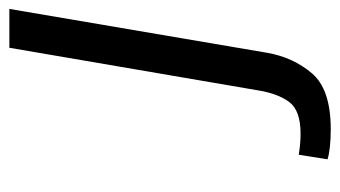

<svg xmlns="http://www.w3.org/2000/svg" viewBox="-182 -558 743 420"><g transform="rotate(-90 190.0 -348.5)"><path d="M51 -4 61 -67Q85 -63 107 -63Q158 -63 176.5 -88Q195 -113 202 -157L295 -700H380L284 -136Q274 -79 239 -38Q204 3 117 3Q74 3 51 -4Z"/></g></svg>

Font: Be Vietnam
Style: Italic
Weight: 400
Italic angle: -9.33299°
Designer: Gabriel Lam
Foundry: TypeRant
Version: Version 3.000